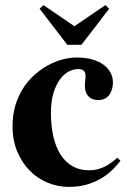

<svg xmlns="http://www.w3.org/2000/svg" viewBox="-20 -735 503 762"><path d="M371.1 -337.9Q356 -337.9 345.7 -342.5Q335.4 -347.2 329.1 -355Q322.8 -362.8 319.8 -372.3Q316.9 -381.8 316.9 -392.1Q316.9 -405.3 318.6 -417.5Q320.3 -429.7 319.1 -439.5Q317.9 -449.2 311.5 -455.1Q305.2 -460.9 289.1 -460.9Q272 -460.9 252.9 -451.2Q233.9 -441.4 218.3 -420.4Q202.6 -399.4 192.4 -366.5Q182.1 -333.5 182.1 -287.1Q182.1 -235.8 191.7 -193.6Q201.2 -151.4 220.2 -121.6Q239.3 -91.8 267.6 -75.4Q295.9 -59.1 334 -59.1Q351.1 -59.1 366.5 -63Q381.8 -66.9 395.5 -73.7Q409.2 -80.6 421.6 -89.6Q434.1 -98.6 445.8 -108.9L458 -97.2Q446.8 -82 429.2 -64Q411.6 -45.9 386.7 -30Q361.8 -14.2 328.6 -3.7Q295.4 6.8 252.9 6.8Q210.4 6.8 170.2 -9.5Q129.9 -25.9 98.6 -57.1Q67.4 -88.4 48.6 -133.1Q29.8 -177.7 29.8 -234.9Q29.8 -279.3 41 -316.7Q52.2 -354 71.5 -384.3Q90.8 -414.6 116.5 -437.5Q142.1 -460.4 170.4 -475.8Q198.7 -491.2 228.3 -499Q257.8 -506.8 285.2 -506.8Q321.3 -506.8 348.1 -498.5Q375 -490.2 392.8 -476.6Q410.6 -462.9 419.4 -445.1Q428.2 -427.2 428.2 -408.2Q428.2 -394 424.6 -381.1Q420.9 -368.2 413.8 -358.6Q406.7 -349.1 396 -343.5Q385.3 -337.9 371.1 -337.9ZM247.1 -557.1 137.2 -700.2 152.3 -714.8 275.4 -630.9 398.4 -714.8 413.1 -700.2 303.2 -557.1Z"/></svg>

Font: Berkshire Swash
Style: Regular
Weight: 400
Designer: Astigmatic (AOETI)
Foundry: Astigmatic (AOETI)
Version: Version 1.001